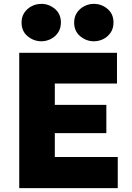

<svg xmlns="http://www.w3.org/2000/svg" viewBox="-20 -973 682 993"><path d="M79.5 0V-700H585V-541H263.5V-430.5H530V-284.5H263.5V-161H589V0ZM194 -759.5Q154.5 -759.5 123 -785.5Q91.5 -811.5 91.5 -856.5Q91.5 -886 106 -907.5Q120.5 -929 143.8 -941Q167 -953 194 -953Q233 -953 264 -927Q295 -901 295 -856.5Q295 -826.5 280.5 -804.8Q266 -783 242.8 -771.2Q219.5 -759.5 194 -759.5ZM465.5 -759.5Q426.5 -759.5 395 -785.5Q363.5 -811.5 363.5 -856.5Q363.5 -886 378 -907.5Q392.5 -929 415.8 -941Q439 -953 465.5 -953Q505 -953 536 -927Q567 -901 567 -856.5Q567 -826.5 552.5 -804.8Q538 -783 514.8 -771.2Q491.5 -759.5 465.5 -759.5Z"/></svg>

Font: Geologica Roman ExtraBold
Style: Regular
Weight: 800
Designer: Sindre Bremnes, Frode Helland
Foundry: Monokrom Skriftforlag AS
Version: Version 1.010;gftools[0.9.28]